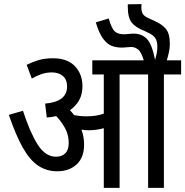

<svg xmlns="http://www.w3.org/2000/svg" viewBox="-20 -916 903 936"><path d="M390 -211Q390 -148 353.5 -114.5Q317 -81 259 -81Q207 -81 166 -108.5Q125 -136 91 -196.5Q57 -257 23 -356L92 -376Q126 -271 163.5 -211.5Q201 -152 253 -152Q281 -152 298 -168.5Q315 -185 315 -219Q315 -258 297.5 -290.5Q280 -323 254 -350Q232 -345 208 -343L200 -411Q307 -420 307 -494Q307 -528 286.5 -545.5Q266 -563 233 -563Q207 -563 183 -555Q159 -547 135 -533L110 -600Q138 -614 168.5 -623Q199 -632 239 -632Q308 -632 345 -593.5Q382 -555 382 -495Q382 -456 365.5 -427Q349 -398 321 -379Q332 -367 341 -355Q369 -349 401 -349Q427 -349 446.5 -352Q466 -355 486 -362V-553H430V-622H863V-553H779V0H702V-553H563V0H486V-291Q468 -286 449.5 -283.5Q431 -281 411 -281Q396 -281 377 -284Q383 -268 386.5 -250Q390 -232 390 -211ZM683 -615Q670 -661 654 -674Q638 -687 620 -687Q609 -687 597 -685.5Q585 -684 573 -684Q547 -684 524.5 -692.5Q502 -701 482.5 -727.5Q463 -754 447 -807L510 -826Q524 -777 539.5 -763Q555 -749 583 -749Q595 -749 607.5 -750.5Q620 -752 632 -752Q671 -752 696 -726.5Q721 -701 736 -624Q741 -641 744 -655.5Q747 -670 747 -689Q747 -716 736.5 -731Q726 -746 705 -755L685 -765Q641 -782 622 -806Q603 -830 603 -883V-895L670 -896Q669 -892 669 -882Q669 -862 675.5 -849.5Q682 -837 705 -827L735 -813Q768 -799 788 -776Q808 -753 808 -702Q808 -681 802.5 -657Q797 -633 791 -615Z"/></svg>

Font: Noto Sans Devanagari Condensed
Style: Regular
Weight: 400
Width: 3
Designer: Jelle Bosma - Monotype Design Team
Foundry: Monotype Imaging Inc.
Version: Version 2.004; ttfautohint (v1.8.4.7-5d5b)